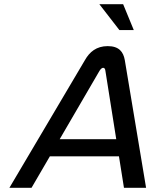

<svg xmlns="http://www.w3.org/2000/svg" viewBox="-20 -900 745 920"><path d="M387 -612 25 0H131L219 -151H550L574 0H680L578 -612C571 -651 551 -679 496 -679C442 -679 409 -651 387 -612ZM266 -233 457 -561C465 -574 472 -575 474 -575C477 -575 484 -574 485 -561L537 -233ZM456 -880 552 -756H621L570 -880Z"/></svg>

Font: LT Wave Text Italic
Style: Regular
Weight: 400
Designer: Daniel Lyons
Version: Version 2.5 (Glyphs App)